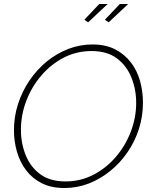

<svg xmlns="http://www.w3.org/2000/svg" viewBox="-20 -938 765 963"><path d="M303 5Q237 5 189.5 -19Q142 -43 111 -84Q80 -125 65 -177Q50 -229 50 -285Q50 -353 70.5 -416.5Q91 -480 128 -534.5Q165 -589 214.5 -629.5Q264 -670 322.5 -692.5Q381 -715 444 -715Q510 -715 557.5 -690.5Q605 -666 636.5 -625Q668 -584 682.5 -531.5Q697 -479 697 -423Q697 -355 677 -292Q657 -229 620 -175Q583 -121 533 -80.5Q483 -40 425 -17.5Q367 5 303 5ZM309 -28Q384 -28 448.5 -61.5Q513 -95 561 -151Q609 -207 636 -277.5Q663 -348 663 -422Q663 -490 639 -549.5Q615 -609 566 -645.5Q517 -682 439 -682Q364 -682 300 -649Q236 -616 187.5 -559.5Q139 -503 112 -432.5Q85 -362 85 -287Q85 -219 109 -159.5Q133 -100 182 -64Q231 -28 309 -28ZM422 -826 403 -839 478 -918H520ZM525 -826 506 -839 581 -918H623Z"/></svg>

Font: Raleway Thin ExtraLight
Style: Italic
Weight: 250
Italic angle: -12°
Version: Version 4.026